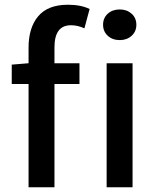

<svg xmlns="http://www.w3.org/2000/svg" viewBox="-20 -794 664 814"><path d="M29.8 -438V-520L101.1 -525.9V-591.8Q101.1 -676.8 142.1 -725.3Q183.1 -773.9 268.1 -773.9Q322.8 -773.9 359.9 -755.9L337.9 -673.8Q309.6 -687 280.8 -687Q210.9 -687 210.9 -593.3V-525.9H316.9V-438H210.9V0H101.1V-438ZM542 0H432.1V-525.9H542ZM487.8 -624Q457 -624 437 -642.3Q417 -660.6 417 -689Q417 -717.8 436.8 -735.8Q456.5 -753.9 487.8 -753.9Q518.1 -753.9 538.1 -735.8Q558.1 -717.8 558.1 -689Q558.1 -660.6 538.1 -642.3Q518.1 -624 487.8 -624Z"/></svg>

Font: Karasuma Gothic
Style: Regular
Weight: 500
Designer: Rasmus Andersson / Ryoko Nishizuka
Foundry: Genbu
Version: Version 1.00